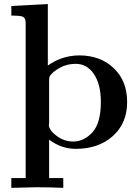

<svg xmlns="http://www.w3.org/2000/svg" viewBox="-20 -720 679 935"><path d="M35.2 147H105V-610.8Q104 -632.8 91.6 -638.4Q79.1 -644 42 -644H35.2V-690.9L212.9 -700.2V-400.9Q281.7 -449.7 366.2 -450.2Q468.3 -450.2 533.7 -388.2Q599.1 -326.2 599.1 -223.1Q599.1 -119.1 529.1 -57.1Q459 4.9 349.1 4.9Q278.3 4.9 219.2 -40V147H288.1V194.8Q222.2 191.9 157.2 191.9Q146 191.9 35.2 194.8ZM217.8 -112.8Q217.8 -86.9 254.9 -58.8Q292 -30.8 336.9 -30.8Q388.7 -30.8 429.9 -75.4Q471.2 -120.1 471.2 -224.1Q471.2 -309.1 437.5 -359.1Q403.8 -409.2 348.1 -409.2Q305.2 -409.2 270 -389.2Q234.9 -369.1 223.1 -350.1Q219.2 -344.2 219.2 -330.1V-120.1Q219.2 -119.1 218.5 -116.9Q217.8 -114.7 217.8 -112.8Z"/></svg>

Font: CMU Serif
Style: Bold
Weight: 700
Version: Version 0.7.0